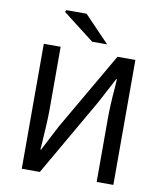

<svg xmlns="http://www.w3.org/2000/svg" viewBox="-98 -1009 928 1088"><g transform="rotate(10 365.5 -464.5)"><path d="M102 -719H199V-358Q199 -317 196 -264.5Q193 -212 190 -164L187 -126H191L268 -274L526 -719H629V0H533V-366Q533 -441 542 -547L545 -593H541L463 -446L206 0H102ZM189 -918 195 -929H311L456 -778H370Z"/></g></svg>

Font: Nebula Sans Medium
Style: Regular
Weight: 500
Designer: Paul D. Hunt for Adobe (as Source Sans)
Foundry: Nebula Entertainment & Broadcasting LLC
Version: Version 1.010